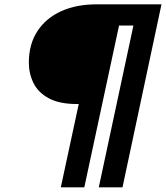

<svg xmlns="http://www.w3.org/2000/svg" viewBox="-20 -756 745 862"><path d="M253 85 333.5 -289H325.5Q246 -289 198.5 -315Q151 -341 130.2 -383.5Q109.5 -426 109.5 -474.5Q109.5 -557.5 148 -616.2Q186.5 -675 254.8 -705.8Q323 -736.5 412.5 -736.5H705L530 85H423.5L579 -641.5H514.5L358.5 85Z"/></svg>

Font: Epilogue
Style: Bold Italic
Weight: 700
Italic angle: -12°
Designer: Tyler Finck
Foundry: Etcetera Type Co
Version: Version 2.111; ttfautohint (v1.8.3)